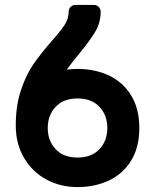

<svg xmlns="http://www.w3.org/2000/svg" viewBox="-20 -750 628 780"><path d="M267 -722C261.7 -716.7 259 -710.3 259 -703C259 -683.7 253.3 -665.3 242 -648C230.7 -630.7 212.7 -608.3 188 -581C158.7 -547 134.5 -516.3 115.5 -489C96.5 -461.7 79.8 -427 65.5 -385C51.2 -343 44 -294.7 44 -240C44 -190.7 55.2 -147 77.5 -109C99.8 -71 130 -41.7 168 -21C206 -0.3 248.3 10 295 10C342.3 10 385 1 423 -17C461 -35 491 -62 513 -98C535 -134 546 -178 546 -230C546 -282 535 -326 513 -362C491 -398 461 -425 423 -443C385 -461 342.3 -470 295 -470C279.7 -470 265 -469 251 -467C269.7 -492.3 286.7 -514 302 -532C332 -568.7 354 -599 368 -623C382 -647 389 -673.7 389 -703C389 -710.3 386.3 -716.7 381 -722C375.7 -727.3 369.3 -730 362 -730H286C278.7 -730 272.3 -727.3 267 -722ZM384 -144C362.7 -121.3 333 -110 295 -110C257 -110 227.3 -121.3 206 -144C184.7 -166.7 174 -195.3 174 -230C174 -264.7 184.7 -293.3 206 -316C227.3 -338.7 257 -350 295 -350C333 -350 362.7 -338.7 384 -316C405.3 -293.3 416 -264.7 416 -230C416 -195.3 405.3 -166.7 384 -144Z"/></svg>

Font: Rubik
Style: Regular
Weight: 500
Designer: Hubert & Fischer
Foundry: Hubert & Fischer
Version: Version 1.100